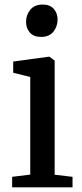

<svg xmlns="http://www.w3.org/2000/svg" viewBox="-20 -802 353 822"><path d="M32 0V-45L109.5 -54.5V-472.5L36.5 -490.5V-538.5L187 -559H192L214 -542.5V-54L290.5 -45V0ZM155 -644Q124 -644 107.8 -662.8Q91.5 -681.5 91.5 -708.5Q91.5 -737.5 109.5 -760Q127.5 -782.5 162.5 -782.5H163.5Q194 -782.5 210.2 -764Q226.5 -745.5 226.5 -718.5Q226.5 -689 208.8 -666.5Q191 -644 156 -644Z"/></svg>

Font: Merriweather 36pt
Style: Regular
Weight: 400
Designer: Eben Sorkin
Foundry: Eben Sorkin
Version: Version 2.100